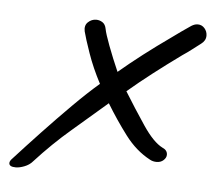

<svg xmlns="http://www.w3.org/2000/svg" viewBox="-83 -387 514 456"><g transform="rotate(5 174.0 -159.0)"><path d="M-30 29Q-46 29 -46 20Q-46 15 -40 9Q-10 -24 23.5 -59.5Q57 -95 90.5 -128.5Q124 -162 152 -186Q133 -222 121 -256.5Q109 -291 105 -307Q102 -321 110.5 -329Q119 -337 130 -337Q138 -337 145 -332.5Q152 -328 154 -317Q156 -306 166.5 -278Q177 -250 191 -218Q244 -263 312 -311Q324 -320 333.5 -326.5Q343 -333 356 -342Q364 -347 371 -347Q381 -347 387.5 -339.5Q394 -332 394 -322Q394 -310 383 -302Q371 -293 362 -286Q353 -279 341 -271Q305 -245 274 -221Q243 -197 216 -174Q240 -135 265.5 -97Q291 -59 313 -48Q325 -43 325 -32Q325 -25 318.5 -19Q312 -13 302 -13Q293 -13 286 -17Q252 -35 226 -69.5Q200 -104 177 -142Q138 -108 94.5 -71Q51 -34 9 12Q2 20 -9.5 24.5Q-21 29 -30 29Z"/></g></svg>

Font: Grape Nuts
Style: Regular
Weight: 400
Designer: Robert E. Leuschke
Foundry: Robert E. Leuschke
Version: Version 1.010; ttfautohint (v1.8.3)